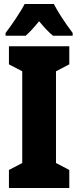

<svg xmlns="http://www.w3.org/2000/svg" viewBox="-20 -947 394 967"><path d="M251 -927H104C87 -892 35 -815 8 -781V-767H109C126 -781 149 -806 177 -840C204 -807 227 -783 247 -767H346V-781C306 -834 274 -883 251 -927ZM329 0V-91L262 -126V-588L329 -623V-714H25V-623L92 -588V-126L25 -91V0Z"/></svg>

Font: Noto Sans Lao Looped ExtraCondensed Black
Style: Regular
Weight: 900
Width: 2
Designer: Mark Frömberg, Ben Mitchell
Foundry: The Fontpad Ltd
Version: Version 1.002